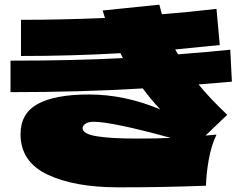

<svg xmlns="http://www.w3.org/2000/svg" viewBox="-20 -800 1040 823"><path d="M954 -308 861 -219Q891 -221 908 -223Q886 -177 875 -116.5Q864 -56 863 -4Q688 3 489 3Q298 3 183 -52Q68 -107 68 -225Q68 -314 142 -354.5Q216 -395 361 -395Q515 -395 667 -331Q625 -376 592 -421Q327 -405 25 -405V-540Q299 -540 507 -551Q499 -565 496 -572Q288 -560 70 -560V-715Q243 -715 430 -723Q428 -729 420 -755L663 -780Q667 -763 674 -739Q780 -747 908 -762L922 -607Q857 -600 731 -588L743 -567Q894 -579 967 -587L974 -450L831 -438Q881 -377 954 -308ZM712 -209Q460 -278 381 -278Q358 -278 346 -269.5Q334 -261 334 -251Q334 -226 394 -216Q454 -206 569 -206Q658 -206 712 -209Z"/></svg>

Font: Dela Gothic One
Style: Regular
Weight: 400
Designer: aratakana
Foundry: aratakana
Version: Version 1.004